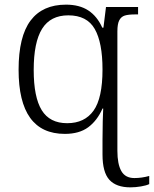

<svg xmlns="http://www.w3.org/2000/svg" viewBox="-20 -566 662 826"><path d="M421 99V36Q421 -7 422 -44.5Q423 -82 424 -99H421Q398 -47 359.5 -18.5Q321 10 259 10Q60 10 60 -266Q60 -409 111.5 -477.5Q163 -546 264 -546Q322 -546 360 -521Q398 -496 420 -447H425L436 -536H574V-504H563Q532 -504 516.5 -499Q501 -494 493 -478.5Q485 -463 485 -431V83Q485 140 502 170Q519 200 558 200Q590 200 622 191V226Q610 232 586.5 236Q563 240 541 240Q480 240 450.5 207.5Q421 175 421 99ZM421 -267Q421 -383 387.5 -441.5Q354 -500 274 -500Q197 -500 161 -442Q125 -384 125 -265Q125 -148 159.5 -92Q194 -36 269 -36Q344 -36 382.5 -90Q421 -144 421 -267Z"/></svg>

Font: Noto Serif Light
Style: Regular
Weight: 300
Designer: Monotype Design Team
Foundry: Monotype Imaging Inc.
Version: Version 1.001